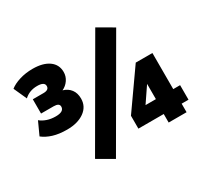

<svg xmlns="http://www.w3.org/2000/svg" viewBox="-157 -946 1248 1188"><g transform="rotate(-30 467.0 -352.5)"><path d="M183 -276Q126 -276 84 -289Q42 -302 13 -325L55 -417Q74 -401 101.5 -391.5Q129 -382 163 -382Q222 -382 222 -418Q222 -443 182 -443H92V-545H168Q208 -545 208 -573Q208 -603 156 -603Q100 -603 63 -568L21 -661Q47 -682 90.5 -695.5Q134 -709 184 -709Q258 -709 300 -679Q342 -649 342 -596Q342 -565 324.5 -539.5Q307 -514 279 -501Q314 -491 333.5 -465Q353 -439 353 -400Q353 -343 306 -309.5Q259 -276 183 -276ZM353 32 241 -33 649 -737 761 -672ZM748 0V-61H567V-153L757 -423H876V-165H925V-61H876V0ZM752 -165V-274L678 -165Z"/></g></svg>

Font: Nunito Sans Black
Style: Regular
Weight: 900
Designer: Vernon Adams
Foundry: Vernon Adams
Version: Version 3.006; ttfautohint (v1.8.3)